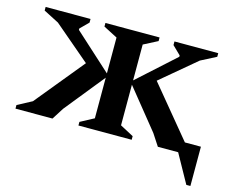

<svg xmlns="http://www.w3.org/2000/svg" viewBox="-86 -575 995 822"><g transform="rotate(15 412.0 -164.0)"><path d="M173 0H9V-16L73 -50L250 -266L89 -403L21 -438V-454H220V-438L184 -402V-396L348 -247V-406L286 -438V-454H526V-438L464 -406V-247L629 -396V-402L592 -438V-454H786V-438L718 -403L562 -272L747 -48H818V126H800L730 0H640L606 -52L464 -228V-48L524 -16V0H288V-16L348 -48V-228L206 -52Z"/></g></svg>

Font: Spectral SemiBold
Style: Regular
Weight: 600
Designer: Jean-Baptiste Levee
Foundry: Production Type
Version: Version 2.001